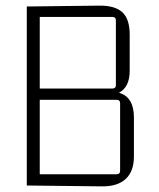

<svg xmlns="http://www.w3.org/2000/svg" viewBox="-20 -658 565 681"><path d="M455 -103Q455 -50 425.5 -23Q396 4 340 3L75 0V-635L330 -638Q387 -639 413.5 -615Q440 -591 440 -535V-407Q440 -349 402 -329Q455 -314 455 -241ZM379 -598H121V-344H379Q391 -344 391 -356V-586Q391 -598 379 -598ZM394 -304H121V-40H394Q406 -40 406 -52V-292Q406 -304 394 -304Z"/></svg>

Font: Gemunu Libre ExtraLight
Style: Regular
Weight: 200
Designer: Puspanada Ekanayake, Sola Matas, Pathum Egodawatta, Kosala Senevirathne
Foundry: mooniak
Version: Version 1.100